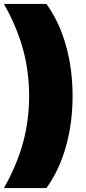

<svg xmlns="http://www.w3.org/2000/svg" viewBox="-35 -762 436 976"><path d="M-15 194Q52 75 82.5 -38.5Q113 -152 113 -274Q113 -396 82.5 -509.5Q52 -623 -15 -742H201Q266 -652 300 -531.5Q334 -411 334 -274Q334 -137 300 -16.5Q266 104 201 194Z"/></svg>

Font: AtCorfu Sans
Style: AtCorfu Sans Black
Weight: 900
Designer: Kostas Teopoulos
Foundry: Kostas Teopoulos
Version: Version 1.00 July 8, 2025, initial release